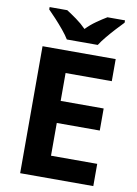

<svg xmlns="http://www.w3.org/2000/svg" viewBox="-100 -999 760 1063"><g transform="rotate(10 280.0 -467.0)"><path d="M501 0H89.8V-713.9H501V-589.8H241.2V-433.1H482.9V-309.1H241.2V-125H501ZM215.8 -773.9Q202.1 -796.4 179.7 -823.5Q157.2 -850.6 133.3 -876.5Q109.4 -902.3 90.8 -920.9V-934.1H189.9Q215.8 -917.5 245.6 -896.2Q275.4 -875 301.8 -848.1Q327.6 -875 358.6 -896.7Q389.6 -918.5 416 -934.1H514.6V-920.9Q497.1 -902.8 473.1 -877Q449.2 -851.1 426.5 -823.7Q403.8 -796.4 389.6 -773.9Z"/></g></svg>

Font: Open Sans
Style: Bold
Weight: 700
Designer: Monotype Design Team
Foundry: Monotype Imaging Inc.
Version: Version 3.000; ttfautohint (v1.8.4)